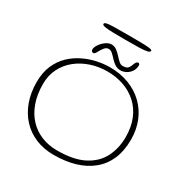

<svg xmlns="http://www.w3.org/2000/svg" viewBox="-196 -984 1150 1194"><g transform="rotate(30 379.0 -387.0)"><path d="M352.5 51Q280.5 51 222 26.5Q163.5 2 121.8 -43.2Q80 -88.5 57.5 -151Q35 -213.5 35 -289Q35 -358 57.5 -409.5Q80 -461 117.5 -496.8Q155 -532.5 200.8 -554.5Q246.5 -576.5 294 -586.5Q341.5 -596.5 383.5 -596.5Q459.5 -596.5 521.8 -572.8Q584 -549 629 -505.5Q674 -462 698.2 -402.5Q722.5 -343 722.5 -271Q722.5 -191.5 696.8 -131.2Q671 -71 622.2 -30.5Q573.5 10 505.5 30.5Q437.5 51 352.5 51ZM356 16.5Q477 16.5 549.2 -21.8Q621.5 -60 653.8 -124.8Q686 -189.5 686 -268.5Q686 -341.5 662.8 -397.2Q639.5 -453 598 -490.5Q556.5 -528 502 -547Q447.5 -566 385 -566Q323 -566 267.2 -547.5Q211.5 -529 168.2 -494.2Q125 -459.5 100 -410Q75 -360.5 75 -299Q75 -223.5 96 -164.8Q117 -106 154.8 -65.8Q192.5 -25.5 244 -4.5Q295.5 16.5 356 16.5ZM249 -621Q242.5 -621 238 -625.5Q233.5 -630 233.5 -636.5Q233.5 -654 247.5 -674.5Q261.5 -695 282.2 -709.8Q303 -724.5 323 -724.5Q343.5 -724.5 360.2 -712Q377 -699.5 391.2 -683.5Q405.5 -667.5 419.2 -655Q433 -642.5 448 -642.5Q467.5 -642.5 478.8 -649.2Q490 -656 498.5 -679Q505.5 -698 511 -703.5Q516.5 -709 523 -709Q527 -709 530.5 -705.8Q534 -702.5 534 -695Q534 -671.5 521.8 -652.8Q509.5 -634 490 -623Q470.5 -612 448.5 -612Q425.5 -612 408 -624Q390.5 -636 376.2 -651.8Q362 -667.5 348.8 -679.5Q335.5 -691.5 321 -691.5Q305 -691.5 292.5 -676.8Q280 -662 268 -638.5Q263.5 -630 259 -625.5Q254.5 -621 249 -621ZM381.5 -792Q332.5 -792 294.8 -792.8Q257 -793.5 235.5 -797Q214 -800.5 214 -809Q214 -817.5 227.8 -821.2Q241.5 -825 279.8 -825.8Q318 -826.5 392 -826.5Q437 -826.5 474 -826Q511 -825.5 533 -822.8Q555 -820 555 -813Q555 -803 536.2 -798.5Q517.5 -794 479.2 -793Q441 -792 381.5 -792Z"/></g></svg>

Font: Gluten Thin
Style: Regular
Weight: 100
Designer: Tyler Finck
Foundry: Etcetera Type Company
Version: Version 1.300